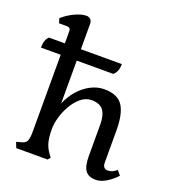

<svg xmlns="http://www.w3.org/2000/svg" viewBox="-169 -891 909 1013"><g transform="rotate(20 285.5 -384.5)"><path d="M484 14Q443 14 425 -10.5Q407 -35 407 -92V-268Q407 -320 387.5 -347Q368 -374 321 -374Q289 -374 262 -352Q235 -330 215.5 -296.5Q196 -263 185.5 -226.5Q175 -190 175 -160Q175 -114 182.5 -85.5Q190 -57 209 -31L221 -15L209 0H33L21 -31L43 -37Q69 -42 77 -57.5Q85 -73 85 -111V-543H-26Q-26 -588 -4 -607H85V-675Q85 -696 65 -696H20L12 -722Q41 -748 78 -765.5Q115 -783 143 -783Q157 -783 166 -774Q175 -765 175 -750V-607H405Q405 -563 380 -543H175V-302Q193 -346 222.5 -379.5Q252 -413 289 -432Q326 -451 364 -451Q439 -451 468.5 -406.5Q498 -362 498 -268V-88Q498 -54 527 -54Q552 -54 576 -75L597 -50Q570 -21 540 -3.5Q510 14 484 14Z"/></g></svg>

Font: Gabriela
Style: Regular
Weight: 400
Designer: Eduardo Rodriguez Tunni
Foundry: Eduardo Rodriguez Tunni
Version: Version 2.001;gftools[0.9.26]